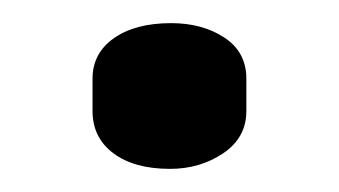

<svg xmlns="http://www.w3.org/2000/svg" viewBox="-20 -146 293 166"><path d="M60 -50V-78Q60 -100 78.5 -113Q97 -126 128 -126Q155 -126 174 -113.5Q193 -101 193 -78V-50Q193 -27 173 -13.5Q153 0 127 0Q96 0 78 -13.5Q60 -27 60 -50Z"/></svg>

Font: Happy Monkey
Style: Regular
Weight: 400
Version: Version 1.001